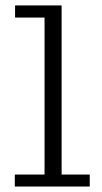

<svg xmlns="http://www.w3.org/2000/svg" viewBox="-20 -683 373 703"><path d="M35.2 -663.1H205.6V-43.9H308.6V0H34.2V-43.9H143.1V-618.7H35.2Z"/></svg>

Font: Anaheim
Style: Regular
Weight: 400
Designer: vernon adams
Foundry: vernon adams
Version: Version 1.002; ttfautohint (v0.93.5-3d13) -l 8 -r 50 -G 200 